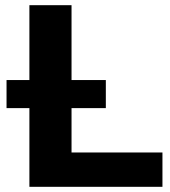

<svg xmlns="http://www.w3.org/2000/svg" viewBox="-20 -720 655 740"><path d="M93.3 0V-700H255.7V-132.3H606.1V0ZM5.2 -303.3V-411.5H387.9V-303.3Z"/></svg>

Font: Montserrat Alternates Thin
Style: Regular
Weight: 100
Designer: Julieta Ulanovsky
Foundry: Julieta Ulanovsky
Version: Version 9.000